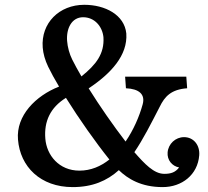

<svg xmlns="http://www.w3.org/2000/svg" viewBox="-20 -762 858 792"><path d="M54.2 -186.5C63 -74.2 147 9.8 279.8 9.8C361.3 9.8 421.4 -16.1 470.2 -60.1C507.3 -24.4 562 9.8 650.9 9.8C730.5 9.8 795.4 -41 801.8 -121.1C805.2 -163.1 778.8 -196.3 739.3 -196.3C703.6 -196.3 674.3 -168.5 671.4 -133.3C668.9 -102.1 689.5 -76.7 718.8 -71.3C703.6 -51.3 685.5 -44.9 657.7 -44.9C614.7 -44.9 576.2 -86.4 534.2 -134.3C570.8 -188 603 -252 638.7 -321.3C659.7 -364.7 686.5 -393.1 752 -397.9L748.5 -445.8H496.1L499.5 -397.9C553.7 -395.5 580.1 -373 568.4 -331.1C554.7 -281.2 530.8 -226.1 498 -178.2C448.2 -242.7 392.1 -323.2 345.7 -397.5C437.5 -458.5 507.3 -533.7 501 -624C493.2 -700.7 414.1 -742.2 327.6 -742.2C224.6 -742.2 148.4 -667 156.2 -565.9C158.2 -541 165.5 -514.2 178.7 -486.8C190.4 -462.9 205.6 -434.6 223.6 -404.8C126.5 -366.7 45.9 -284.7 54.2 -186.5ZM315.9 -446.8C301.3 -471.7 288.6 -495.1 277.8 -516.6C266.6 -539.1 258.8 -566.9 256.8 -593.3C252.9 -644 275.4 -690.9 322.8 -690.9C369.6 -690.9 401.9 -653.8 406.7 -608.9C411.1 -540 376.5 -495.6 315.9 -446.8ZM167 -189.9C161.1 -261.2 187.5 -318.4 252 -358.4C306.2 -271.5 374 -175.3 431.2 -104C395.5 -75.7 354.5 -58.1 307.6 -58.1C223.6 -58.1 172.4 -121.6 167 -189.9Z"/></svg>

Font: Arbutus Slab
Style: Regular
Weight: 400
Designer: Karolina Lach
Foundry: Karolina Lach
Version: Version 1.001